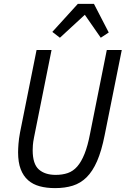

<svg xmlns="http://www.w3.org/2000/svg" viewBox="-20 -955 646 987"><path d="M245 -698 155 -249Q150 -224 149 -208.5Q148 -193 148 -183Q148 -112 179.5 -84Q211 -56 266 -56Q301 -56 328.5 -65.5Q356 -75 377 -99Q398 -123 414.5 -164Q431 -205 443 -268L529 -698H606L518 -260Q502 -179 479 -126.5Q456 -74 425 -43.5Q394 -13 354 -0.5Q314 12 263 12Q219 12 184 2.5Q149 -7 124.5 -28.5Q100 -50 86.5 -85Q73 -120 73 -172Q73 -189 75 -215.5Q77 -242 83 -274L168 -698ZM463 -935 539 -788 498 -761 416 -879 288 -761 249 -791 380 -935Z"/></svg>

Font: IBM Plex Sans Cond
Style: Italic
Weight: 400
Width: 3
Italic angle: -11°
Designer: Mike Abbink, Paul van der Laan, Pieter van Rosmalen
Foundry: Bold Monday
Version: Version 1.3